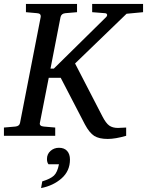

<svg xmlns="http://www.w3.org/2000/svg" viewBox="-36 -691 748 977"><path d="M692 -629 608 -621 346 -368 485 -99Q503 -64 520 -52Q537 -40 564 -40Q574 -40 606 -42V0Q551 16 512 16Q468 16 443.5 0.5Q419 -15 396 -58L273 -295H212L167 -66Q165 -58 170 -53Q175 -48 187 -47L245 -42V0H-16V-42L42 -47Q63 -49 66 -66L171 -604Q174 -623 152 -624L96 -629V-671H356V-629L297 -624Q276 -622 272 -604L221 -342H238L504 -604Q508 -608 509 -612.5Q510 -617 507 -620.5Q504 -624 497 -624L433 -629V-671H692ZM320 121Q320 179 277.5 216.5Q235 254 173 266L179 232Q221 219 238.5 202.5Q256 186 264 145H211Q203 136 203 118Q203 93 221 77Q239 61 264 61Q291 61 305.5 77Q320 93 320 121Z"/></svg>

Font: Veleka
Style: Italic
Weight: 400
Italic angle: -12°
Designer: Stefan Peev, Context Ltd, 2016; SIL International, 1997-2014.
Foundry: Stefan Peev, Context Ltd, 2016
Version: Version 1.000